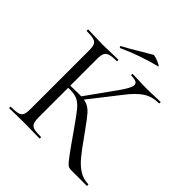

<svg xmlns="http://www.w3.org/2000/svg" viewBox="-209 -930 1076 1076"><g transform="rotate(45 328.5 -392.0)"><path d="M377 -168Q328 -238 306 -265Q284 -292 261 -303.5Q238 -315 199 -315Q186 -315 175 -314Q164 -313 156 -312L155 -330Q218 -333 253 -333Q296 -333 319 -323.5Q342 -314 362.5 -291Q383 -268 427 -206L440 -188Q487 -121 516 -86.5Q545 -52 576.5 -32.5Q608 -13 648 -12Q650 -12 650 -6Q650 0 648 0H522Q508 0 497.5 -7.5Q487 -15 463 -47Q439 -79 377 -168ZM34 -12Q72 -12 90 -17Q108 -22 114.5 -36.5Q121 -51 121 -81V-544Q121 -574 115 -588Q109 -602 91 -607.5Q73 -613 35 -613Q33 -613 33 -619Q33 -625 35 -625L84 -624Q126 -622 152 -622Q181 -622 225 -624L273 -625Q275 -625 275 -619Q275 -613 273 -613Q235 -613 217 -607Q199 -601 192.5 -586.5Q186 -572 186 -542V-81Q186 -51 192.5 -36.5Q199 -22 216.5 -17Q234 -12 273 -12Q275 -12 275 -6Q275 0 273 0Q242 0 224 -1L152 -2L84 -1Q66 0 34 0Q32 0 32 -6Q32 -12 34 -12ZM267 -326 393 -502Q438 -564 438 -588Q438 -601 425.5 -607Q413 -613 387 -613Q385 -613 385 -619Q385 -625 387 -625L430 -624Q468 -622 501 -622Q535 -622 571 -624L607 -625Q610 -625 610 -619Q610 -613 607 -613Q554 -613 514.5 -587.5Q475 -562 429 -501L285 -317ZM234 -678Q230 -678 228.5 -682.5Q227 -687 230 -689Q273 -711 333 -748Q373 -772 393 -783Q397 -786 416.5 -779.5Q436 -773 450.5 -765Q465 -757 457 -756Q339 -726 235 -678Z"/></g></svg>

Font: Cormorant Unicase
Style: Regular
Weight: 400
Designer: Christian Thalmann (Catharsis Fonts)
Foundry: Catharsis Fonts
Version: Version 4.000